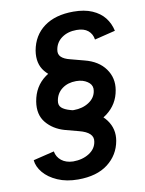

<svg xmlns="http://www.w3.org/2000/svg" viewBox="-89 -775 702 928"><g transform="rotate(-10 262.0 -310.5)"><path d="M219 91Q162 91 118.5 72Q75 53 50.5 23.5Q26 -6 23 -38L126 -63Q131 -35 153 -17.5Q175 0 210 1Q256 1 289 -20Q322 -41 327 -76Q331 -98 315 -113.5Q299 -129 264 -138L196 -156Q140 -172 107 -212Q74 -252 84 -315Q96 -388 151.5 -428.5Q207 -469 296 -469Q349 -469 385 -453Q421 -437 442.5 -408Q464 -379 471 -342L376 -319Q371 -346 348 -362.5Q325 -379 291 -379Q250 -379 222 -358Q194 -337 188 -301Q184 -279 197.5 -266.5Q211 -254 240 -246L309 -227Q375 -209 408.5 -163.5Q442 -118 432 -61Q420 7 365.5 49Q311 91 219 91ZM260 -152Q208 -152 169 -171.5Q130 -191 108 -221.5Q86 -252 85 -286L166 -305Q171 -288 185 -274Q199 -260 218.5 -251.5Q238 -243 256 -243Q299 -243 330.5 -263.5Q362 -284 367 -318Q371 -341 355 -356.5Q339 -372 304 -381L236 -400Q180 -415 147 -455Q114 -495 124 -558Q137 -631 192 -671.5Q247 -712 336 -712Q390 -712 428 -695.5Q466 -679 488 -651Q510 -623 518 -586L416 -561Q412 -589 392 -605.5Q372 -622 336 -622Q293 -622 263.5 -601Q234 -580 228 -544Q224 -522 238 -508.5Q252 -495 281 -488L349 -470Q416 -453 449 -407Q482 -361 472 -303Q461 -235 406 -193.5Q351 -152 260 -152Z"/></g></svg>

Font: Figtree
Style: Bold Italic
Weight: 700
Italic angle: -9.5°
Foundry: Erik Kennedy
Version: Version 2.001;gftools[0.9.30]